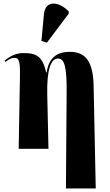

<svg xmlns="http://www.w3.org/2000/svg" viewBox="-20 -844 623 1089"><path d="M246 -602 370 -767V-779C315 -836 237 -847 229 -762L215 -612ZM354 225H523L511 -357C508 -492 468 -550 376 -550C323 -550 258 -533 245 -433H242C222 -519 192 -543 116 -543C74 -543 45 -531 6 -500L11 -493C37 -513 49 -516 62 -516C89 -516 95 -494 93 -403L86 0H255L248 -306C245 -447 267 -512 309 -512C345 -512 359 -467 358 -325Z"/></svg>

Font: Noto Serif Display ExtraCondensed Black
Style: Regular
Weight: 900
Width: 2
Designer: Monotype Design Team
Foundry: Monotype Imaging Inc.
Version: Version 2.009